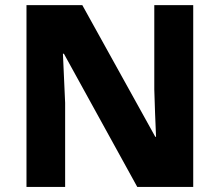

<svg xmlns="http://www.w3.org/2000/svg" viewBox="-20 -734 863 754"><path d="M738.8 -713.9H585.9V-382.8C587.4 -324.2 590.3 -254.9 592.8 -196.8H589.8L303.2 -713.9H84V0H235.8V-330.1C234.4 -359.9 232.9 -392.6 231.4 -427.7C230 -462.4 228.5 -494.1 227.1 -522.9H231L519 0H738.8Z"/></svg>

Font: Noto Reveo Sans
Style: Regular
Weight: 800
Designer: Monotype Design Team
Foundry: Monotype Imaging Inc.
Version: Version 2.007